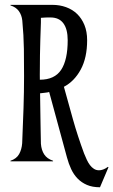

<svg xmlns="http://www.w3.org/2000/svg" viewBox="-20 -668 469 795"><path d="M328.1 -32.7Q333.5 -19 339.4 -6.6Q345.2 5.9 352.5 15.6Q359.9 25.4 369.1 31.2Q378.4 37.1 390.1 37.1Q397.9 37.1 407 33.9Q416 30.8 426.8 22.9L429.2 24.4L394 107.4Q362.8 107.4 340.1 97.7Q317.4 87.9 301.3 71.3Q285.2 54.7 274.7 32.2Q264.2 9.8 257.3 -16.1L183.6 -287.1Q182.1 -286.1 176.8 -285.4Q171.4 -284.7 165.3 -283.9Q159.2 -283.2 153.6 -282.5Q147.9 -281.7 146 -281.7Q146.5 -257.3 146.7 -230.7Q147 -204.1 147.5 -177Q147.9 -149.9 148.4 -123.5Q148.9 -97.2 149.4 -72.8Q151.4 -46.4 163.1 -28.6Q174.8 -10.7 199.7 -2.4V0H23.4V-2.4Q48.3 -10.7 59.1 -29.8Q69.8 -48.8 71.8 -74.7Q75.2 -153.3 77.4 -220.7Q79.6 -288.1 79.6 -352.1Q79.6 -409.2 78.9 -465.3Q78.1 -521.5 72.3 -583Q69.8 -606 57.9 -622.3Q45.9 -638.7 23.4 -645.5V-647.9H196.8Q227.1 -647.9 253.4 -638.4Q279.8 -628.9 299.1 -610.4Q318.4 -591.8 329.6 -564.5Q340.8 -537.1 340.8 -501.5Q340.8 -429.2 314.5 -380.4Q288.1 -331.5 244.6 -308.6Q263.2 -241.2 282.2 -173.3Q301.3 -105.5 328.1 -32.7ZM145 -377.9Q145 -368.2 144.8 -358.6Q144.5 -349.1 145 -337.9Q206.1 -337.9 233.2 -378.9Q260.3 -419.9 260.3 -501.5Q260.3 -547.4 242.4 -571.5Q224.6 -595.7 189 -595.7Q180.2 -595.7 168.9 -595.5Q157.7 -595.2 149.4 -594.2V-574.7Q147.9 -539.1 147 -503.9Q146 -473.6 145.5 -439.7Q145 -405.8 145 -377.9Z"/></svg>

Font: Smythe
Style: Regular
Weight: 400
Version: Version 1.000